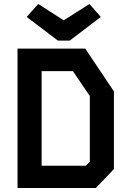

<svg xmlns="http://www.w3.org/2000/svg" viewBox="-20 -944 640 964"><path d="M68 -700H408L552 -485V-95L461 0H68ZM189 -587V-112H411L431 -132V-462L346 -587ZM330 -740 486 -859 429 -924 300 -842 172 -924 114 -859 271 -740Z"/></svg>

Font: Kode Mono
Style: Bold
Weight: 700
Monospace: yes
Designer: Isa Ozler
Foundry: Kadena LLC
Version: Version 1.206;gftools[0.9.28]